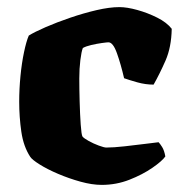

<svg xmlns="http://www.w3.org/2000/svg" viewBox="-20 -520 516 540"><path d="M266 0Q239 0 206.5 -9Q174 -18 143.5 -31Q113 -44 91.5 -57.5Q70 -71 65 -79Q46 -108 40 -149.5Q34 -191 34 -234Q34 -269 37.5 -305.5Q41 -342 47.5 -373Q54 -404 61 -420Q77 -430 108 -443.5Q139 -457 177 -470Q215 -483 251.5 -491.5Q288 -500 316 -500Q337 -500 366 -492Q395 -484 422 -470.5Q449 -457 463 -439Q462 -387 445.5 -349.5Q429 -312 412 -282Q389 -282 366 -288.5Q343 -295 329 -300Q320 -339 309 -370Q298 -401 285 -401Q281 -401 266.5 -399Q252 -397 237 -393.5Q222 -390 213 -385Q209 -375 206 -351Q203 -327 203 -299Q203 -271 204 -234.5Q205 -198 207 -169.5Q209 -141 212 -136Q216 -131 229.5 -123.5Q243 -116 258 -110.5Q273 -105 279 -105Q299 -105 330.5 -108.5Q362 -112 389.5 -115.5Q417 -119 426 -120Q430 -116 436 -106.5Q442 -97 445 -80Q436 -67 408.5 -48Q381 -29 344 -14.5Q307 0 266 0Z"/></svg>

Font: Texturina Black
Style: Regular
Weight: 900
Designer: Guillermo Torres Carreño
Foundry: Omnibus-Type
Version: Version 1.002; ttfautohint (v1.8.3)